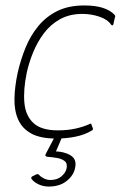

<svg xmlns="http://www.w3.org/2000/svg" viewBox="-20 -503 443 704"><path d="M186 5Q128 5 94.5 -13.5Q61 -32 46.5 -65Q32 -98 33 -142Q34 -186 45 -237Q56 -285 74 -329Q92 -373 121 -408Q150 -443 191 -463Q232 -483 289 -483Q329 -483 356 -474.5Q383 -466 399 -450Q402 -446 402.5 -444.5Q403 -443 401 -438L396 -415Q395 -410 392 -410Q389 -410 387 -413Q374 -432 344 -442Q314 -452 282 -452Q235 -452 200 -432.5Q165 -413 141 -381Q117 -349 101.5 -311Q86 -273 78 -236Q65 -173 69.5 -125.5Q74 -78 103 -51.5Q132 -25 192 -25Q228 -25 257 -31.5Q286 -38 308 -48Q315 -52 315 -47L321 -31Q321 -28 319.5 -26.5Q318 -25 316 -24Q291 -9 257.5 -2Q224 5 186 5ZM255 114Q250 140 224.5 160.5Q199 181 159 181Q138 181 120.5 172.5Q103 164 95 152Q94 150 95 147.5Q96 145 98 144L114 136Q120 134 124 139Q130 146 141.5 151.5Q153 157 164 157Q190 157 205.5 143.5Q221 130 224 115Q228 96 217 87.5Q206 79 188 76Q170 73 154 72Q149 71 147 68.5Q145 66 149 59L180 0Q182 -5 185.5 -5Q189 -5 190 -5H205Q209 -5 207 1L181 62L179 52Q214 52 238.5 66.5Q263 81 255 114Z"/></svg>

Font: Glory Thin
Style: Italic
Weight: 100
Italic angle: -12°
Designer: Robert Leuschke
Foundry: Robert Leuschke
Version: Version 1.011